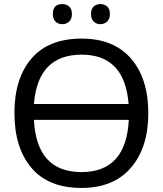

<svg xmlns="http://www.w3.org/2000/svg" viewBox="-20 -915 802 945"><path d="M240 -846Q240 -895 287 -895Q307 -895 320.5 -883Q334 -871 334 -846Q334 -822 320.5 -809Q307 -796 287 -796Q266 -796 253 -809Q240 -822 240 -846ZM428 -846Q428 -871 441 -883Q454 -895 474 -895Q494 -895 507.5 -883Q521 -871 521 -846Q521 -822 507.5 -809Q494 -796 474 -796Q454 -796 441 -809Q428 -822 428 -846ZM710 -358Q710 -189 624.5 -89.5Q539 10 381 10Q218 10 134.5 -89Q51 -188 51 -359Q51 -529 135 -627Q219 -725 382 -725Q540 -725 625 -626.5Q710 -528 710 -358ZM382 -646Q166 -646 147 -403H613Q594 -646 382 -646ZM381 -68Q601 -68 614 -325H147Q160 -68 381 -68Z"/></svg>

Font: Advent Sans Logo
Style: Regular
Weight: 400
Designer: Types & Symbols
Foundry: Types & Symbols
Version: Version 1.002